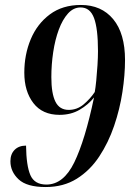

<svg xmlns="http://www.w3.org/2000/svg" viewBox="-20 -744 540 774"><path d="M164 10Q88 10 55 -21Q22 -52 22 -94Q22 -123 39 -140Q56 -157 85 -157Q86 -76 102.5 -38Q119 0 167 0Q236 0 279.5 -89.5Q323 -179 359 -351Q336 -322 301 -301.5Q266 -281 220 -281Q151 -281 114.5 -328.5Q78 -376 78 -451Q78 -524 104 -586Q130 -648 181 -686Q232 -724 306 -724Q389 -724 436.5 -666.5Q484 -609 484 -502Q484 -442 473.5 -373Q463 -304 440 -236.5Q417 -169 380 -113Q343 -57 289.5 -23.5Q236 10 164 10ZM257 -301Q291 -301 317.5 -323.5Q344 -346 362 -373Q365 -389 368 -419Q371 -449 373 -481.5Q375 -514 375 -538Q375 -629 359 -671.5Q343 -714 305 -714Q276 -714 254 -689.5Q232 -665 217 -624.5Q202 -584 194.5 -534Q187 -484 187 -433Q187 -367 203.5 -334Q220 -301 257 -301Z"/></svg>

Font: Noto Serif Display Condensed SemiBold
Style: Italic
Weight: 600
Width: 3
Italic angle: -12°
Designer: Monotype Design Team
Foundry: Monotype Imaging Inc.
Version: Version 2.009